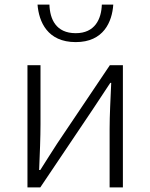

<svg xmlns="http://www.w3.org/2000/svg" viewBox="-20 -819 656 839"><path d="M100 0H156L386 -342C408 -375 440 -424 462 -457H466C463 -387 459 -315 459 -256V0H517V-534H460L230 -192C209 -159 177 -110 156 -76H151C154 -147 157 -219 157 -277V-534H100ZM311 -635C433 -635 470 -724 475 -799H425C423 -736 395 -674 311 -674C224 -674 198 -736 196 -799H144C150 -724 187 -635 311 -635Z"/></svg>

Font: Noto Sans HK Light
Style: Regular
Weight: 300
Designer: Ryoko NISHIZUKA 西塚涼子 (kana, bopomofo & ideographs); Paul D. Hunt (Latin, Greek & Cyrillic); Sandoll Communications 산돌커뮤니
Foundry: Adobe
Version: Version 2.004;hotconv 1.0.118;makeotfexe 2.5.65603